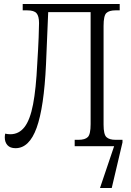

<svg xmlns="http://www.w3.org/2000/svg" viewBox="-20 -734 658 964"><path d="M58 10Q31 10 17.5 -5Q4 -20 4 -44Q4 -52 6 -63Q19 -60 32 -60Q75 -60 103 -96Q131 -132 146 -210Q161 -288 167 -414Q172 -493 174 -545Q176 -597 176 -618Q176 -653 163.5 -667.5Q151 -682 117 -682H94V-714H581V-682H560Q528 -682 514 -668.5Q500 -655 500 -604V-108Q500 -59 514.5 -45.5Q529 -32 560 -32H595V-19L541 210H482L553 0H355V-32H374Q407 -32 421 -46Q435 -60 435 -111V-673H222L211 -411Q201 -195 164 -92.5Q127 10 58 10Z"/></svg>

Font: Noto Serif Condensed Light
Style: Regular
Weight: 300
Width: 3
Designer: Monotype Design Team
Foundry: Monotype Imaging Inc.
Version: Version 2.013